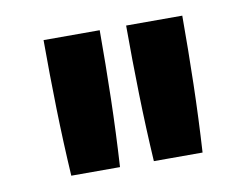

<svg xmlns="http://www.w3.org/2000/svg" viewBox="-48 -836 596 458"><g transform="rotate(-10 250.0 -607.0)"><path d="M291 -442Q286 -524 284 -606.5Q282 -689 282 -772H418Q418 -689 416 -606.5Q414 -524 409 -442ZM91 -442Q86 -524 84 -606.5Q82 -689 82 -772H218Q218 -689 216 -606.5Q214 -524 209 -442Z"/></g></svg>

Font: Iosevka SS04 Extrabold
Style: Regular
Weight: 800
Monospace: yes
Designer: Belleve Invis
Foundry: Belleve Invis
Version: Version 19.0.0; ttfautohint (v1.8.4)